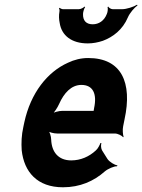

<svg xmlns="http://www.w3.org/2000/svg" viewBox="-20 -784 603 814"><path d="M354 -538C324 -538 295 -531 268 -518C181 -479 110 -390 83 -265L79 -246C71 -211 70 -178 72 -147C82 -55 138 10 247 10C319 10 378 -16 424 -57C438 -69 465 -80 476 -79L478 -83C466 -84 443 -98 435 -111L413 -146C408 -154 407 -169 410 -177L406 -178C403 -170 395 -153 386 -146C358 -120 322 -104 282 -104C227 -104 199 -140 197 -192C197 -206 190 -226 184 -233L182 -229C189 -223 208 -218 222 -218H467C479 -218 497 -209 502 -202L504 -204C501 -212 499 -234 502 -248L508 -278C542 -434 495 -538 354 -538ZM379 -326 378 -320C377 -317 376 -311 378 -310L380 -312C379 -314 375 -314 373 -314H244C230 -314 207 -308 197 -301L199 -297C209 -305 224 -328 231 -344C251 -389 282 -424 325 -424C374 -424 392 -387 379 -326ZM373 -681C346 -681 331 -696 332 -725C332 -733 337 -749 341 -754L338 -756C334 -751 322 -745 314 -745H247C242 -745 235 -749 232 -751L230 -748C232 -746 233 -740 232 -735C229 -718 230 -701 233 -687C241 -633 284 -600 352 -600C374 -600 395 -604 416 -611C459 -627 500 -658 522 -710C530 -729 550 -752 563 -761L561 -764C547 -755 516 -745 498 -745H458C451 -745 441 -751 439 -756L436 -754C438 -749 437 -733 433 -725C422 -696 399 -681 373 -681Z"/></svg>

Font: Asimov
Style: EdgeExtremeIt
Weight: 500
Designer: Google
Version: Version 2.000980: 2014